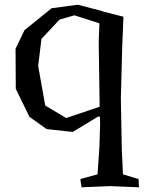

<svg xmlns="http://www.w3.org/2000/svg" viewBox="-20 -540 610 815"><path d="M404 -45H396L289 20L178 8L105 -44L47 -163L46 -333L84 -412L199 -505L310 -520L414 -493V-492L504 -469L499 -347L493 -124L497 95L502 200L568 220L570 255L448 250L326 255L321 220L394 200L402 84L405 -13ZM402 -441 296 -475 233 -457 156 -375 142 -260 172 -92 261 -39 403 -87 399 -363Z"/></svg>

Font: Alike Angular
Style: Regular
Weight: 400
Designer: Sveta Sebyakina
Foundry: Cyreal (www.cyreal.org)
Version: Version 1.300; ttfautohint (v1.8.4.7-5d5b)